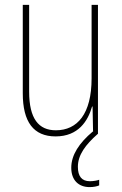

<svg xmlns="http://www.w3.org/2000/svg" viewBox="-20 -598 498 784"><path d="M298 83C298 35 329 -7 379 -51H380V-578H354V-278C354 -133 296 -66 208 -66C138 -66 99 -113 99 -224V-578H73V-217C73 -100 117 -41 207 -41C300 -41 339 -104 356 -163H358L360 -60L359 -61C303 -14 271 35 271 87C271 138 301 166 346 166C362 166 376 163 385 159V136C378 139 361 142 347 142C314 142 298 122 298 83Z"/></svg>

Font: Noto Sans Tamil UI Condensed Thin
Style: Regular
Weight: 100
Width: 3
Designer: Jelle Bosma - Monotype Design Team
Foundry: Monotype Imaging Inc.
Version: Version 2.004